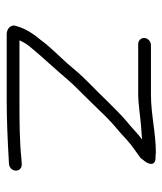

<svg xmlns="http://www.w3.org/2000/svg" viewBox="25 -536 496 587"><g transform="rotate(90 273.5 -242.0)"><path d="M113.6 -416H264.6C301.3 -416 334.1 -422.7 368.5 -425C382.7 -426 382.7 -426 396.8 -427C399.5 -427.7 402.5 -428 405.9 -428C386.3 -413.2 371.1 -397.1 350.9 -381C310.8 -346.6 268 -298.8 230.6 -263C207.4 -239.8 193.7 -223.6 174 -200C149.8 -172.9 123.1 -147.3 102.5 -119C85.6 -98.4 67.8 -74.7 59.7 -45C51.6 -26.4 68.2 -14 83.5 -14H286.5C346.4 -14 410.2 -16.9 463.1 -20L481.2 -21C507.2 -24.2 508.1 -60 482.3 -60L465.2 -59C413.4 -53.3 349.5 -53 290.6 -53H102.6C107.3 -62.5 110.9 -70.3 118.4 -80C138 -104.4 158.4 -127.3 179.8 -151C206.2 -179.6 227.4 -208 256.7 -236C285.3 -264.6 304.3 -284.7 334 -315C360.4 -342.1 382.8 -357.7 406.9 -381C427.2 -399.3 440.3 -406.8 462.3 -423L471.6 -435C483.9 -449.8 486 -469 462.2 -469C456.8 -469 451.5 -469.3 446.3 -470C386.1 -470 329.4 -455 268.7 -455H117.7C107.1 -455 96.8 -446.6 95.7 -436C94.6 -425.4 103 -416 113.6 -416Z"/></g></svg>

Font: Just Breathe
Style: Obl2
Weight: 400
Foundry: Cannot Into Space Fonts
Version: Version 0.72